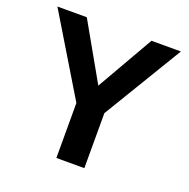

<svg xmlns="http://www.w3.org/2000/svg" viewBox="-123 -807 913 926"><g transform="rotate(20 333.5 -344.0)"><path d="M405.8 -282.2V0H262.2V-282.2L17.1 -688H168L333 -397L500 -688H650.9Z"/></g></svg>

Font: Arimo
Style: Bold
Weight: 700
Designer: Steve Matteson
Foundry: Monotype Imaging Inc.
Version: Version 1.33